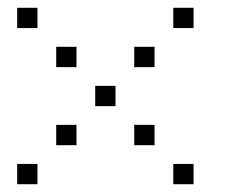

<svg xmlns="http://www.w3.org/2000/svg" viewBox="-20 -496 640 492"><path d="M25 -476Q24 -476 24 -476Q24 -476 24 -475V-425Q24 -424 24 -424Q24 -424 25 -424H75Q76 -424 76 -424Q76 -424 76 -425V-475Q76 -476 76 -476Q76 -476 75 -476ZM425 -476Q424 -476 424 -476Q424 -476 424 -475V-425Q424 -424 424 -424Q424 -424 425 -424H475Q476 -424 476 -424Q476 -424 476 -425V-475Q476 -476 476 -476Q476 -476 475 -476ZM125 -376Q124 -376 124 -376Q124 -376 124 -375V-325Q124 -324 124 -324Q124 -324 125 -324H175Q176 -324 176 -324Q176 -324 176 -325V-375Q176 -376 176 -376Q176 -376 175 -376ZM325 -376Q324 -376 324 -376Q324 -376 324 -375V-325Q324 -324 324 -324Q324 -324 325 -324H375Q376 -324 376 -324Q376 -324 376 -325V-375Q376 -376 376 -376Q376 -376 375 -376ZM225 -276Q224 -276 224 -276Q224 -276 224 -275V-225Q224 -224 224 -224Q224 -224 225 -224H275Q276 -224 276 -224Q276 -224 276 -225V-275Q276 -276 276 -276Q276 -276 275 -276ZM125 -176Q124 -176 124 -176Q124 -176 124 -175V-125Q124 -124 124 -124Q124 -124 125 -124H175Q176 -124 176 -124Q176 -124 176 -125V-175Q176 -176 176 -176Q176 -176 175 -176ZM325 -176Q324 -176 324 -176Q324 -176 324 -175V-125Q324 -124 324 -124Q324 -124 325 -124H375Q376 -124 376 -124Q376 -124 376 -125V-175Q376 -176 376 -176Q376 -176 375 -176ZM25 -76Q24 -76 24 -76Q24 -76 24 -75V-25Q24 -24 24 -24Q24 -24 25 -24H75Q76 -24 76 -24Q76 -24 76 -25V-75Q76 -76 76 -76Q76 -76 75 -76ZM425 -76Q424 -76 424 -76Q424 -76 424 -75V-25Q424 -24 424 -24Q424 -24 425 -24H475Q476 -24 476 -24Q476 -24 476 -25V-75Q476 -76 476 -76Q476 -76 475 -76Z"/></svg>

Font: Doto
Style: Regular
Weight: 400
Monospace: yes
Version: Version 1.000